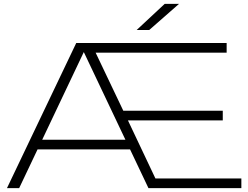

<svg xmlns="http://www.w3.org/2000/svg" viewBox="-20 -972 1281 992"><path d="M641 -350 783 -50H1227V0H747L652 -200H174L79 0H16L374 -750H1151V-700H474L617 -400H1131V-350ZM198 -250H628L413 -703ZM831 -952H905L751 -817H686Z"/></svg>

Font: Bounded
Style: Regular
Weight: 200
Designer: Vlad Churkin
Version: Version 1.0